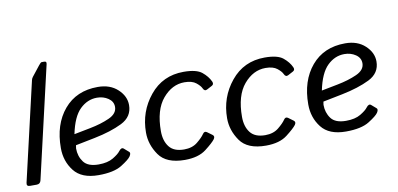

<svg xmlns="http://www.w3.org/2000/svg" viewBox="-70 -944 2419 1168"><g transform="rotate(-10 1139.5 -360.5)"><path d="M32.7 0Q10.7 0 15.6 -22L156.7 -631.3Q158.7 -641.1 165.5 -649.9L214.4 -711.9Q227.5 -729 233.4 -729H250.5Q265.1 -729 261.2 -711.9L101.6 -22Q96.7 0 74.7 0Z M257.8 -193.4Q257.8 -339.8 334.2 -430.4Q410.6 -521 543 -521Q618.7 -521 665.3 -477.8Q711.9 -434.6 711.9 -379.9Q711.9 -307.6 642.8 -273.4Q573.7 -239.3 471.7 -218.8L351.6 -194.8Q348.6 -176.3 348.6 -175.3Q348.6 -127 375 -91.3Q401.4 -55.7 467.3 -55.7Q523.4 -55.7 557.6 -76.2Q591.8 -96.7 604 -113.3Q621.1 -136.2 634.8 -123.5L663.6 -98.6Q672.9 -90.3 660.6 -71.3Q649.4 -53.7 600.1 -22.7Q550.8 8.3 455.6 8.3Q351.6 8.3 304.7 -52Q257.8 -112.3 257.8 -193.4ZM354 -262.7 454.1 -282.2Q522.5 -295.4 574.2 -318.6Q626 -341.8 626 -383.8Q626 -417 595.9 -437.3Q565.9 -457.5 526.9 -457.5Q467.8 -457.5 421.6 -412.6Q375.5 -367.7 354 -262.7Z M784.2 -196.3Q784.2 -325.7 864 -423.3Q943.8 -521 1073.2 -521Q1152.3 -521 1186 -493.4Q1219.7 -465.8 1234.9 -432.6Q1242.7 -415 1228 -407.2L1195.8 -390.1Q1179.2 -381.3 1169.9 -402.3Q1163.1 -418 1138.7 -437.7Q1114.3 -457.5 1066.9 -457.5Q990.7 -457.5 932.9 -389.2Q875 -320.8 875 -189Q875 -129.4 903.6 -92.3Q932.1 -55.2 995.6 -55.2Q1045.9 -55.2 1078.1 -81.3Q1110.4 -107.4 1124 -127.9Q1135.3 -145 1149.9 -134.8L1180.7 -112.3Q1194.8 -102.1 1183.1 -85.4Q1168.9 -65.9 1121.1 -28.8Q1073.2 8.3 989.3 8.3Q875 8.3 829.6 -56.9Q784.2 -122.1 784.2 -196.3Z M1285.2 -196.3Q1285.2 -325.7 1365 -423.3Q1444.8 -521 1574.2 -521Q1653.3 -521 1687 -493.4Q1720.7 -465.8 1735.8 -432.6Q1743.7 -415 1729 -407.2L1696.8 -390.1Q1680.2 -381.3 1670.9 -402.3Q1664.1 -418 1639.6 -437.7Q1615.2 -457.5 1567.9 -457.5Q1491.7 -457.5 1433.8 -389.2Q1376 -320.8 1376 -189Q1376 -129.4 1404.5 -92.3Q1433.1 -55.2 1496.6 -55.2Q1546.9 -55.2 1579.1 -81.3Q1611.3 -107.4 1625 -127.9Q1636.2 -145 1650.9 -134.8L1681.6 -112.3Q1695.8 -102.1 1684.1 -85.4Q1669.9 -65.9 1622.1 -28.8Q1574.2 8.3 1490.2 8.3Q1376 8.3 1330.6 -56.9Q1285.2 -122.1 1285.2 -196.3Z M1786.1 -193.4Q1786.1 -339.8 1862.5 -430.4Q1939 -521 2071.3 -521Q2147 -521 2193.6 -477.8Q2240.2 -434.6 2240.2 -379.9Q2240.2 -307.6 2171.1 -273.4Q2102.1 -239.3 2000 -218.8L1879.9 -194.8Q1877 -176.3 1877 -175.3Q1877 -127 1903.3 -91.3Q1929.7 -55.7 1995.6 -55.7Q2051.8 -55.7 2085.9 -76.2Q2120.1 -96.7 2132.3 -113.3Q2149.4 -136.2 2163.1 -123.5L2191.9 -98.6Q2201.2 -90.3 2189 -71.3Q2177.7 -53.7 2128.4 -22.7Q2079.1 8.3 1983.9 8.3Q1879.9 8.3 1833 -52Q1786.1 -112.3 1786.1 -193.4ZM1882.3 -262.7 1982.4 -282.2Q2050.8 -295.4 2102.5 -318.6Q2154.3 -341.8 2154.3 -383.8Q2154.3 -417 2124.3 -437.3Q2094.2 -457.5 2055.2 -457.5Q1996.1 -457.5 1950 -412.6Q1903.8 -367.7 1882.3 -262.7Z"/></g></svg>

Font: Istok
Style: Italic
Weight: 500
Italic angle: -13°
Designer: Andrey V. Panov
Foundry: Andrey V. Panov
Version: Version 1.0.3